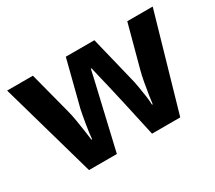

<svg xmlns="http://www.w3.org/2000/svg" viewBox="-106 -751 1069 955"><g transform="rotate(-30 428.0 -273.0)"><path d="M485 -191Q481 -208 473.5 -241.5Q466 -275 457 -313.5Q448 -352 440 -384.5Q432 -417 429 -432H425Q422 -417 414.5 -384.5Q407 -352 398 -313.5Q389 -275 381 -241Q373 -207 369 -189L325 0H165L10 -546H158L221 -304Q228 -279 233.5 -244Q239 -209 244 -176.5Q249 -144 251 -125H255Q256 -139 259 -162.5Q262 -186 266.5 -211Q271 -236 274.5 -256.5Q278 -277 280 -284L347 -546H511L575 -284Q579 -270 584.5 -239Q590 -208 594.5 -176Q599 -144 599 -125H603Q605 -142 610 -174.5Q615 -207 621.5 -243Q628 -279 635 -304L700 -546H846L689 0H527Z"/></g></svg>

Font: Noto Sans Sinhala UI
Style: Bold
Weight: 700
Designer: Jelle Bosma - Monotype Design Team
Foundry: Monotype Imaging Inc.
Version: Version 2.006; ttfautohint (v1.8.4.7-5d5b)